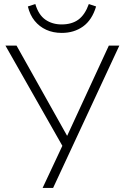

<svg xmlns="http://www.w3.org/2000/svg" viewBox="-20 -931 615 951"><path d="M191 0 296 -224 295 -198 7 -705H62L312 -259H313L519 -705H571L243 0ZM286 -768Q243 -768 209 -783.5Q175 -799 151.5 -828Q128 -857 118 -899L155 -911Q171 -857 205 -833.5Q239 -810 285 -810Q336 -810 368.5 -834Q401 -858 420 -911L456 -899Q436 -832 391.5 -800Q347 -768 286 -768Z"/></svg>

Font: Nunito Sans 7pt SemiCondensed ExtraLight
Style: Regular
Weight: 250
Width: 4
Designer: Vernon Adams
Foundry: Vernon Adams
Version: Version 3.101;gftools[0.9.27]